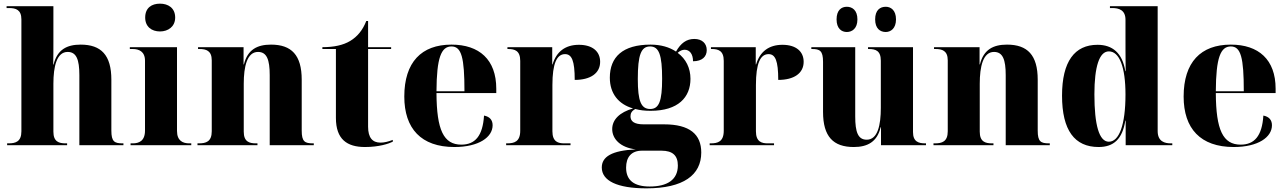

<svg xmlns="http://www.w3.org/2000/svg" viewBox="-20 -794 7035 1050"><path d="M19 0H347V-10H339C302 -10 272 -19 272 -74V-336C272 -430 290 -510 350 -510C398 -510 414 -468 414 -383V0H655V-10H651C606 -10 589 -19 589 -80V-358C589 -493 533 -550 421 -550C346 -550 293 -523 273 -441H271C272 -485 272 -523 272 -566V-760H16V-750H30C66 -750 97 -741 97 -688V-76C97 -19 65 -10 27 -10H19Z M855 -622C899 -622 938 -648 938 -698C938 -751 899 -774 855 -774C809 -774 774 -751 774 -698C774 -648 809 -622 855 -622ZM694 0H1026V-10H1015C981 -10 948 -23 948 -78V-536H690V-526H706C739 -526 773 -513 773 -462V-80C773 -23 740 -10 706 -10H694Z M1060 0H1388V-10H1380C1343 -10 1313 -19 1313 -74V-336C1313 -430 1331 -510 1391 -510C1439 -510 1455 -468 1455 -383V0H1696V-10H1692C1647 -10 1630 -19 1630 -80V-358C1630 -493 1574 -550 1462 -550C1387 -550 1334 -523 1314 -442H1312V-536H1063V-526H1071C1107 -526 1138 -517 1138 -464V-76C1138 -19 1106 -10 1068 -10H1060Z M1976 10C2053 10 2106 -8 2128 -19V-29C2103 -19 2080 -14 2061 -14C2017 -14 1993 -41 1993 -101V-526H2119V-536H1993V-679H1983C1964 -630 1935 -594 1895 -570C1857 -547 1806 -536 1743 -536V-526H1817V-149C1817 -32 1878 10 1976 10Z M2465 10C2599 10 2674 -44 2674 -109C2674 -138 2658 -156 2627 -162C2620 -49 2577 -3 2503 -3C2406 -3 2368 -83 2367 -285H2694V-309C2694 -468 2601 -550 2449 -550C2285 -550 2191 -454 2191 -266C2191 -91 2283 10 2465 10ZM2520 -295H2367C2368 -479 2393 -540 2449 -540C2504 -540 2520 -479 2520 -295Z M2748 0H3100V-10H3066C3033 -10 3001 -18 3001 -76V-329C3001 -447 3025 -498 3070 -498C3107 -498 3123 -462 3123 -357C3209 -357 3262 -393 3262 -456C3262 -512 3221 -549 3146 -549C3072 -549 3023 -512 3002 -442H3000V-536H2755V-526H2759C2795 -526 2825 -517 2825 -461V-79C2825 -19 2792 -10 2754 -10H2748Z M3515 236C3718 236 3815 163 3815 40C3815 -60 3751 -114 3612 -114H3500C3446 -114 3428 -132 3428 -158C3428 -175 3435 -187 3454 -198C3479 -191 3507 -188 3538 -188C3689 -188 3756 -262 3756 -363C3756 -422 3731 -472 3686 -505C3698 -516 3711 -522 3724 -522C3752 -522 3770 -498 3770 -459C3821 -459 3845 -485 3845 -520C3845 -556 3820 -581 3777 -581C3734 -581 3703 -558 3677 -512C3641 -536 3594 -550 3538 -550C3385 -550 3315 -482 3315 -369C3315 -283 3362 -224 3442 -201C3369 -180 3328 -140 3328 -88C3328 -34 3373 13 3457 23C3326 29 3271 63 3271 122C3271 194 3354 236 3515 236ZM3536 -198C3486 -198 3468 -240 3468 -362C3468 -494 3486 -540 3535 -540C3584 -540 3601 -494 3601 -363C3601 -241 3584 -198 3536 -198ZM3533 226C3449 226 3404 193 3404 123C3404 66 3432 30 3491 30H3597C3659 30 3687 57 3687 111C3687 190 3628 226 3533 226Z M3861 0H4213V-10H4179C4146 -10 4114 -18 4114 -76V-329C4114 -447 4138 -498 4183 -498C4220 -498 4236 -462 4236 -357C4322 -357 4375 -393 4375 -456C4375 -512 4334 -549 4259 -549C4185 -549 4136 -512 4115 -442H4113V-536H3868V-526H3872C3908 -526 3938 -517 3938 -461V-79C3938 -19 3905 -10 3867 -10H3861Z M4824 -619C4851 -619 4880 -638 4880 -688C4880 -739 4851 -757 4824 -757C4793 -757 4766 -739 4766 -688C4766 -638 4793 -619 4824 -619ZM4611 -619C4640 -619 4669 -638 4669 -688C4669 -739 4640 -757 4611 -757C4582 -757 4555 -739 4555 -688C4555 -638 4582 -619 4611 -619ZM4649 10C4724 10 4777 -18 4796 -98H4798V0H5044V-10H5040C5003 -10 4973 -19 4973 -72V-536H4727V-526H4731C4768 -526 4797 -517 4797 -462V-204C4797 -110 4780 -30 4720 -30C4672 -30 4657 -72 4657 -157V-536H4417V-526H4420C4463 -526 4481 -517 4481 -456V-182C4481 -47 4537 10 4649 10Z M5085 0H5413V-10H5405C5368 -10 5338 -19 5338 -74V-336C5338 -430 5356 -510 5416 -510C5464 -510 5480 -468 5480 -383V0H5721V-10H5717C5672 -10 5655 -19 5655 -80V-358C5655 -493 5599 -550 5487 -550C5412 -550 5359 -523 5339 -442H5337V-536H5088V-526H5096C5132 -526 5163 -517 5163 -464V-76C5163 -19 5131 -10 5093 -10H5085Z M5988 10C6071 10 6118 -34 6134 -134H6136V0H6391V-10H6383C6351 -10 6311 -19 6311 -77V-760H6050V-750H6063C6098 -750 6135 -740 6135 -686V-594C6135 -556 6135 -484 6136 -405H6134C6118 -504 6064 -549 5982 -549C5857 -549 5788 -458 5788 -271C5788 -81 5857 10 5988 10ZM6044 -19C5991 -19 5965 -110 5965 -278C5965 -430 5992 -513 6044 -513C6102 -513 6135 -427 6135 -277C6135 -110 6100 -19 6044 -19Z M6727 10C6861 10 6936 -44 6936 -109C6936 -138 6920 -156 6889 -162C6882 -49 6839 -3 6765 -3C6668 -3 6630 -83 6629 -285H6956V-309C6956 -468 6863 -550 6711 -550C6547 -550 6453 -454 6453 -266C6453 -91 6545 10 6727 10ZM6782 -295H6629C6630 -479 6655 -540 6711 -540C6766 -540 6782 -479 6782 -295Z"/></svg>

Font: Noto Serif Display ExtraBold
Style: Regular
Weight: 800
Designer: Monotype Design Team
Foundry: Monotype Imaging Inc.
Version: Version 2.009